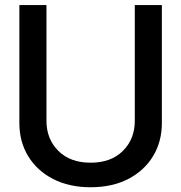

<svg xmlns="http://www.w3.org/2000/svg" viewBox="-20 -748 735 779"><path d="M526.9 -727.5H636.7V-249Q636.7 -172.9 600.8 -114Q564.9 -55.2 500 -21.7Q435.1 11.7 347.7 11.7Q260.7 11.7 195.6 -21.7Q130.4 -55.2 94.5 -114Q58.6 -172.9 58.6 -249V-727.5H168.5V-257.8Q168.5 -184.1 216.6 -136Q264.6 -87.9 347.7 -87.9Q430.7 -87.9 478.8 -136Q526.9 -184.1 526.9 -257.8Z"/></svg>

Font: Inter Tight Medium
Style: Regular
Weight: 500
Designer: Rasmus Andersson
Foundry: rsms
Version: Version 3.004; ttfautohint (v1.8.4.7-5d5b)